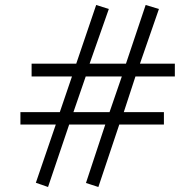

<svg xmlns="http://www.w3.org/2000/svg" viewBox="-20 -728 783 771"><path d="M324.2 -420.9 274.9 -277.8H419.9L469.2 -420.9ZM523.9 -420.9 477.1 -277.8H638.2V-228H459L375 22.9L325.2 6.8L402.8 -228H257.8L172.9 22.9L124 5.9L204.1 -228H62V-277.8H220.2L269 -420.9H106.9V-472.2H286.1L366.2 -708L417 -691.9L339.8 -472.2H485.8L564.9 -708L618.2 -691.9L542 -472.2H682.1V-420.9Z"/></svg>

Font: BabelStone Ogham Stemless
Style: Regular
Weight: 400
Designer: Andrew West
Foundry: BabelStone
Version: Version 2.02 March 14, 2022